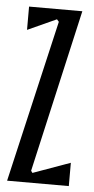

<svg xmlns="http://www.w3.org/2000/svg" viewBox="-50 -699 358 730"><g transform="rotate(5 129.0 -333.5)"><path d="M148.9 -618.9 5.6 0 98.9 -37.8 93.3 -45.6 234.4 -666.7 141.1 -627.8ZM98.9 -37.8 5.6 0H241.1V-88.9ZM31.1 -666.7V-577.8L141.1 -627.8L234.4 -666.7Z"/></g></svg>

Font: Le Murmure
Style: Regular
Weight: 600
Width: 2
Designer: Jeremy Landes, Alexander Slobzheninov (Cyrillic)
Foundry: Velvetyne Type Foundry
Version: Version 1.0